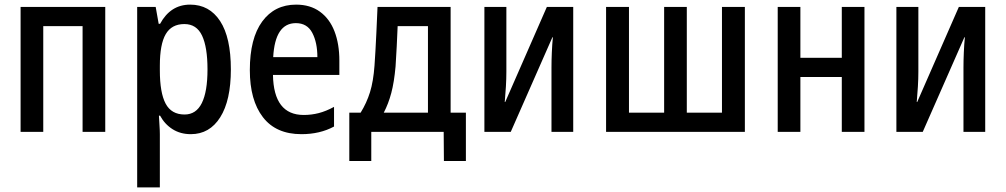

<svg xmlns="http://www.w3.org/2000/svg" viewBox="-20 -570 4348 830"><path d="M69 0V-540H435V0H337V-457H167V0Z M573 240V-540H653L666 -467H672Q717 -550 802 -550Q885 -550 931.5 -479Q978 -408 978 -270Q978 -136 932 -63Q886 10 805 10Q760 10 726 -11.5Q692 -33 672 -70H667Q668 -48 669.5 -27Q671 -6 671 10V240ZM778 -75Q828 -75 852.5 -124.5Q877 -174 877 -270Q877 -366 853.5 -416Q830 -466 777 -466Q722 -466 696.5 -422.5Q671 -379 671 -286V-266Q671 -169 696 -122Q721 -75 778 -75Z M1283 10Q1173 10 1116.5 -63.5Q1060 -137 1060 -267Q1060 -404 1113.5 -477Q1167 -550 1260 -550Q1321 -550 1363 -519.5Q1405 -489 1426 -434.5Q1447 -380 1447 -308V-246H1160Q1163 -73 1293 -73Q1326 -73 1357.5 -81Q1389 -89 1424 -108V-23Q1363 10 1283 10ZM1161 -323H1352Q1352 -386 1330 -428Q1308 -470 1259 -470Q1169 -470 1161 -323Z M1490 126V-83H1539Q1565 -125 1579.5 -171.5Q1594 -218 1599 -287Q1601 -318 1603 -350.5Q1605 -383 1607 -428Q1609 -473 1612 -540H1928V-83H1994V126H1899L1898 0H1585V126ZM1639 -83H1830V-457H1699Q1697 -413 1695 -369Q1693 -325 1690 -283Q1684 -215 1671.5 -168Q1659 -121 1639 -83Z M2074 0V-540H2169V-260Q2169 -230 2167 -196Q2165 -162 2162 -129H2164L2344 -540H2458V0H2364V-278Q2364 -309 2365.5 -343.5Q2367 -378 2370 -409H2368L2188 0Z M2600 0V-540H2699V-83H2851V-540H2949V-83H3101V-540H3200V0Z M3342 0V-540H3440V-320H3619V-540H3717V0H3619V-237H3440V0Z M3855 0V-540H3950V-260Q3950 -230 3948 -196Q3946 -162 3943 -129H3945L4125 -540H4239V0H4145V-278Q4145 -309 4146.5 -343.5Q4148 -378 4151 -409H4149L3969 0Z"/></svg>

Font: Noto Sans Condensed Medium
Style: Regular
Weight: 500
Width: 3
Designer: Monotype Design Team
Foundry: Monotype Imaging Inc.
Version: Version 2.013; ttfautohint (v1.8.4.7-5d5b)